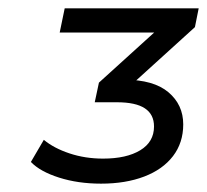

<svg xmlns="http://www.w3.org/2000/svg" viewBox="-20 -762 496 460"><path d="M222 -322Q167 -322 121.5 -336.5Q76 -351 54 -374L85 -427Q109 -407 146.5 -394.5Q184 -382 227 -382Q283 -382 316 -402Q349 -422 349 -459Q349 -488 327 -502.5Q305 -517 260 -517H207L217 -564L378 -710L390 -684H123L135 -742H456L447 -697L285 -550L252 -571H278Q348 -571 383.5 -541Q419 -511 419 -464Q419 -420 394.5 -388Q370 -356 325.5 -339Q281 -322 222 -322Z"/></svg>

Font: MOST Montserrat Medium
Style: Italic
Weight: 500
Italic angle: -11.3°
Designer: Julieta Ulanovsky
Foundry: Julieta Ulanovsky
Version: Version 8.000;March 11, 2024;FontCreator 15.0.0.2926 64-bit